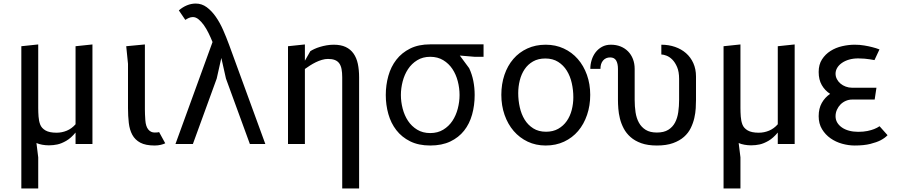

<svg xmlns="http://www.w3.org/2000/svg" viewBox="-20 -810 5090 1080"><path d="M100 -550 195 -560V-203Q195 -179 196.8 -154.2Q198.5 -129.5 206.2 -109.2Q214 -89 236 -76.2Q258 -63.5 298 -63.5Q328 -63.5 355.8 -75Q383.5 -86.5 405 -111V-550L500 -560V0H405V-64.5Q379.5 -33.5 352.8 -18Q326 -2.5 302.8 2.5Q279.5 7.5 255 7.5Q236.5 7.5 218 4.2Q199.5 1 185 -5.5L195 75V250H100Z M700 -451 690 -550 795 -560V-194.5Q795 -168.5 797.5 -133.8Q800 -99 814 -81.8Q828 -64.5 850 -64.5Q861 -64.5 866.5 -65.2Q872 -66 875 -67L909.5 -4Q901 0.5 885 4.5Q869 8.5 850 8.5Q799 8.5 769.2 -7.5Q739.5 -23.5 724.2 -51.8Q709 -80 704.5 -118.5Q700 -157 700 -201.5Z M1225 -484 1199 -368 1065 0H967L1175.5 -573.5Q1165.5 -598.5 1153.2 -623.5Q1141 -648.5 1126.8 -668.5Q1112.5 -688.5 1097 -701.2Q1081.5 -714 1065 -714Q1053 -714 1042 -709Q1031 -704 1022.5 -698L986 -751.5Q1006.5 -769.5 1031 -779.8Q1055.5 -790 1081 -790Q1115 -790 1142.8 -769.5Q1170.5 -749 1193.5 -716.2Q1216.5 -683.5 1234.8 -642Q1253 -600.5 1268.5 -558.5L1472.5 0H1385.5L1251 -368Z M1695 0H1600V-550L1695 -560V-468.5L1725.5 -522Q1734.5 -528 1748.5 -534.5Q1762.5 -541 1779.8 -546.2Q1797 -551.5 1817 -555Q1837 -558.5 1857.5 -558.5Q1897 -558.5 1924.2 -545.8Q1951.5 -533 1968.5 -509Q1985.5 -485 1992.8 -451Q2000 -417 2000 -375V250H1905V-375Q1905 -402 1901.2 -421.5Q1897.5 -441 1888.2 -453.8Q1879 -466.5 1863.5 -472.5Q1848 -478.5 1825 -478.5Q1808 -478.5 1790.5 -473.2Q1773 -468 1756.2 -459.8Q1739.5 -451.5 1723.8 -441.5Q1708 -431.5 1695 -422Z M2150 -275.5Q2150 -331.5 2164.5 -383.2Q2179 -435 2209.5 -474.2Q2240 -513.5 2287.2 -537Q2334.5 -560.5 2400 -560.5H2700V-490.5H2650L2566.5 -497.5L2619 -426.5Q2635 -392.5 2642.5 -354.5Q2650 -316.5 2650 -275.5Q2650 -217.5 2635.5 -165.5Q2621 -113.5 2590.5 -75Q2560 -36.5 2512.8 -14Q2465.5 8.5 2400 8.5Q2334.5 8.5 2287.2 -15Q2240 -38.5 2209.5 -77.8Q2179 -117 2164.5 -168.5Q2150 -220 2150 -275.5ZM2235 -275.5Q2235 -237.5 2245 -199Q2255 -160.5 2275.2 -130Q2295.5 -99.5 2326.8 -80.5Q2358 -61.5 2400 -61.5Q2442 -61.5 2473.2 -80.5Q2504.5 -99.5 2524.8 -130Q2545 -160.5 2555 -199Q2565 -237.5 2565 -275.5Q2565 -314.5 2555 -353Q2545 -391.5 2524.8 -422Q2504.5 -452.5 2473.2 -471.5Q2442 -490.5 2400 -490.5Q2358 -490.5 2326.8 -471.2Q2295.5 -452 2275.2 -421.2Q2255 -390.5 2245 -352Q2235 -313.5 2235 -275.5Z M3049.5 8.5Q2994 8.5 2948.2 -13.2Q2902.5 -35 2869.5 -73.2Q2836.5 -111.5 2818.2 -163.8Q2800 -216 2800 -276.5Q2800 -337 2817.5 -388.8Q2835 -440.5 2867.5 -478.2Q2900 -516 2946.2 -537.2Q2992.5 -558.5 3049.5 -558.5Q3105 -558.5 3151 -537.2Q3197 -516 3230 -478.2Q3263 -440.5 3281.5 -388.8Q3300 -337 3300 -276.5Q3300 -216 3282.2 -163.8Q3264.5 -111.5 3232 -73.2Q3199.5 -35 3153 -13.2Q3106.5 8.5 3049.5 8.5ZM3205 -263Q3205 -303.5 3196.2 -342.5Q3187.5 -381.5 3168.5 -412.2Q3149.5 -443 3119.5 -462Q3089.5 -481 3047.5 -481Q3007.5 -481 2978.5 -464.5Q2949.5 -448 2931 -420.5Q2912.5 -393 2903.8 -358Q2895 -323 2895 -286Q2895 -245.5 2903.8 -206.5Q2912.5 -167.5 2931.2 -137Q2950 -106.5 2979.8 -87.8Q3009.5 -69 3051.5 -69Q3091 -69 3120 -85.5Q3149 -102 3168 -129.2Q3187 -156.5 3196 -191.5Q3205 -226.5 3205 -263Z M3550 -248.5Q3550 -211.5 3555 -178.2Q3560 -145 3574 -119.8Q3588 -94.5 3612.2 -79.5Q3636.5 -64.5 3675 -64.5Q3714.5 -64.5 3739 -79.8Q3763.5 -95 3777 -120.5Q3790.5 -146 3795.2 -179.2Q3800 -212.5 3800 -248.5V-366Q3800 -406 3788.8 -432.5Q3777.5 -459 3761.8 -474.8Q3746 -490.5 3728.8 -497Q3711.5 -503.5 3700 -503.5V-558.5Q3741.5 -558.5 3777 -546.2Q3812.5 -534 3838.8 -511Q3865 -488 3880 -454.8Q3895 -421.5 3895 -379.5V-247.5Q3895 -227.5 3893.5 -201Q3892 -174.5 3885.5 -146Q3879 -117.5 3865.5 -89.8Q3852 -62 3827.5 -40.2Q3803 -18.5 3765.8 -5Q3728.5 8.5 3675 8.5Q3623.5 8.5 3587.2 -4.5Q3551 -17.5 3526.8 -39Q3502.5 -60.5 3488.2 -87.8Q3474 -115 3467 -143.5Q3460 -172 3458 -199.2Q3456 -226.5 3456 -247.5V-422.5Q3456 -452.5 3445.8 -469.8Q3435.5 -487 3412 -487Q3387.5 -487 3372.5 -469.8Q3357.5 -452.5 3357.5 -422.5H3300.5Q3300.5 -448 3308 -472.2Q3315.5 -496.5 3330.2 -515.8Q3345 -535 3366.5 -546.8Q3388 -558.5 3416 -558.5Q3446 -558.5 3470.5 -548.8Q3495 -539 3512.8 -521Q3530.5 -503 3540.2 -478Q3550 -453 3550 -422.5Z M4050 -550 4145 -560V-203Q4145 -179 4146.8 -154.2Q4148.5 -129.5 4156.2 -109.2Q4164 -89 4186 -76.2Q4208 -63.5 4248 -63.5Q4278 -63.5 4305.8 -75Q4333.5 -86.5 4355 -111V-550L4450 -560V0H4355V-64.5Q4329.5 -33.5 4302.8 -18Q4276 -2.5 4252.8 2.5Q4229.5 7.5 4205 7.5Q4186.5 7.5 4168 4.2Q4149.5 1 4135 -5.5L4145 75V250H4050Z M4910 -316.5 4900 -250H4773Q4755 -250 4738 -242.8Q4721 -235.5 4708.2 -222.8Q4695.5 -210 4687.8 -192.8Q4680 -175.5 4680 -156Q4680 -136.5 4689.5 -120.5Q4699 -104.5 4716 -92.8Q4733 -81 4756.2 -74.8Q4779.5 -68.5 4807.5 -68.5Q4837 -68.5 4859.5 -73.2Q4882 -78 4897 -84Q4914.5 -91 4927.5 -100L4972.5 -49.5Q4957.5 -33.5 4932.5 -20.5Q4911 -9.5 4875.5 -0.5Q4840 8.5 4787.5 8.5Q4753 8.5 4717 -1.5Q4681 -11.5 4651.8 -32Q4622.5 -52.5 4603.8 -83.5Q4585 -114.5 4585 -156.5Q4585 -199.5 4602.5 -230.8Q4620 -262 4649.5 -282Q4620 -301 4602.5 -331.5Q4585 -362 4585 -405Q4585 -447 4603.8 -476Q4622.5 -505 4651.8 -523.5Q4681 -542 4717 -550.2Q4753 -558.5 4787.5 -558.5Q4816 -558.5 4841.2 -554.2Q4866.5 -550 4885.5 -545Q4908 -539.5 4927 -532L4899 -472Q4886.5 -474.5 4872 -476.5Q4859.5 -478.5 4843 -480Q4826.5 -481.5 4807.5 -481.5Q4779.5 -481.5 4756.2 -474.8Q4733 -468 4716 -456.2Q4699 -444.5 4689.5 -428.8Q4680 -413 4680 -395.5Q4680 -379.5 4687.5 -365Q4695 -350.5 4707.8 -339.8Q4720.5 -329 4737.5 -322.8Q4754.5 -316.5 4773 -316.5Z"/></svg>

Font: B612
Style: Regular
Weight: 400
Designer: Nicolas Chauveau, Thomas Paillot, Jonathan Favre-Lamarine, Jean-Luc Vinot
Foundry: AIRBUS
Version: Version 1.008